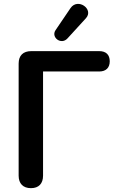

<svg xmlns="http://www.w3.org/2000/svg" viewBox="-20 -971 599 999"><path d="M141 8C182 8 204 -16 204 -57V-599H496C532 -599 551 -619 551 -652C551 -686 532 -705 496 -705H143C100 -705 77 -682 77 -640V-57C77 -16 100 8 141 8ZM331 -771 427 -876C470 -923 385 -984 347 -929L269 -814C244 -777 298 -735 331 -771Z"/></svg>

Font: SN Pro SemiBold
Style: Regular
Weight: 600
Designer: Tobias Whetton
Foundry: Supernotes
Version: Version 1.003;Glyphs 3.3 (3324)